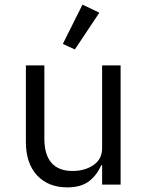

<svg xmlns="http://www.w3.org/2000/svg" viewBox="-20 -799 640 831"><path d="M422 -84H418Q399 -40 364.5 -14Q330 12 271 12Q189 12 140.5 -40Q92 -92 92 -185V-516H172V-199Q172 -129 203 -94Q234 -59 294 -59Q347 -59 384.5 -84.5Q422 -110 422 -158V-516H502V0H422ZM304 -585 252 -609 337 -779 410 -744Z"/></svg>

Font: iA Writer Quattro V
Style: Regular
Weight: 400
Designer: Mike Abbink, Paul van der Laan, Pieter van Rosmalen, Oliver Reichenstein
Foundry: Information Architects Inc.
Version: Version 2.000